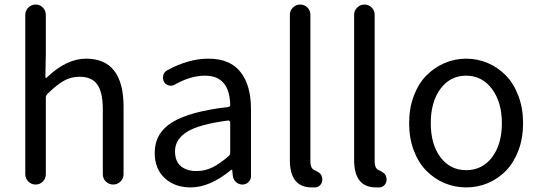

<svg xmlns="http://www.w3.org/2000/svg" viewBox="-20 -816 2384 849"><path d="M91.8 -45.9V-751Q91.8 -769.5 105.5 -782.7Q119.1 -795.9 137.7 -795.9Q156.2 -795.9 169.4 -782.7Q182.6 -769.5 182.6 -751V-578.1L180.7 -475.6Q180.7 -472.7 182.6 -471.7Q184.6 -470.7 186.5 -472.7Q273.4 -556.6 360.4 -556.6Q526.4 -556.6 526.4 -343.8V-45.9Q526.4 -26.4 512.7 -13.2Q499 0 480.5 0Q461.9 0 448.2 -13.2Q434.6 -26.4 434.6 -45.9V-332Q434.6 -408.2 410.2 -442.4Q385.7 -476.6 332 -476.6Q293.9 -476.6 262.7 -459Q231.4 -441.4 190.4 -401.4Q182.6 -394.5 182.6 -383.8V-45.9Q182.6 -26.4 169.4 -13.2Q156.2 0 137.7 0Q119.1 0 105.5 -13.2Q91.8 -26.4 91.8 -45.9Z M823.2 12.7Q752.9 12.7 708.5 -28.3Q664.1 -69.3 664.1 -140.6Q664.1 -227.5 741.7 -275.4Q819.3 -323.2 988.3 -342.8Q999 -343.8 998 -353.5Q994.1 -481.4 886.7 -481.4Q823.2 -481.4 753.9 -442.4Q741.2 -434.6 727.1 -438Q712.9 -441.4 705.1 -454.1Q698.2 -467.8 701.7 -482.4Q705.1 -497.1 718.8 -504.9Q813.5 -556.6 901.4 -556.6Q997.1 -556.6 1043.5 -497.6Q1089.8 -438.5 1089.8 -334V-37.1Q1089.8 -21.5 1078.6 -10.7Q1067.4 0 1051.8 0Q1036.1 0 1023.9 -10.7Q1011.7 -21.5 1009.8 -37.1L1006.8 -63.5Q1006.8 -65.4 1005.4 -65.4Q1003.9 -65.4 1002 -64.5Q908.2 12.7 823.2 12.7ZM849.6 -59.6Q885.7 -59.6 918.9 -75.7Q952.1 -91.8 991.2 -126Q998 -131.8 998 -141.6V-274.4Q998 -278.3 995.1 -280.3Q993.2 -283.2 990.2 -283.2Q989.3 -283.2 989.3 -283.2Q861.3 -266.6 807.6 -233.4Q753.9 -200.2 753.9 -147.5Q753.9 -102.5 779.8 -81.1Q805.7 -59.6 849.6 -59.6Z M1358.4 12.7Q1261.7 12.7 1261.7 -108.4V-751Q1261.7 -769.5 1275.4 -782.7Q1289.1 -795.9 1307.6 -795.9Q1326.2 -795.9 1339.4 -782.7Q1352.5 -769.5 1352.5 -751V-101.6Q1352.5 -74.2 1367.2 -65.4Q1370.1 -64.5 1376.5 -61Q1382.8 -57.6 1385.7 -55.7Q1388.7 -53.7 1393.1 -50.3Q1397.5 -46.9 1399.9 -43Q1402.3 -39.1 1403.3 -34.2L1404.3 -30.3Q1405.3 -26.4 1405.3 -22.5Q1405.3 -10.7 1399.4 -2Q1390.6 10.7 1376 12.7Q1368.2 12.7 1358.4 12.7Z M1642.6 12.7Q1545.9 12.7 1545.9 -108.4V-751Q1545.9 -769.5 1559.6 -782.7Q1573.2 -795.9 1591.8 -795.9Q1610.4 -795.9 1623.5 -782.7Q1636.7 -769.5 1636.7 -751V-101.6Q1636.7 -74.2 1651.4 -65.4Q1654.3 -64.5 1660.6 -61Q1667 -57.6 1669.9 -55.7Q1672.9 -53.7 1677.2 -50.3Q1681.6 -46.9 1684.1 -43Q1686.5 -39.1 1687.5 -34.2L1688.5 -30.3Q1689.5 -26.4 1689.5 -22.5Q1689.5 -10.7 1683.6 -2Q1674.8 10.7 1660.2 12.7Q1652.3 12.7 1642.6 12.7Z M1789.1 -271.5Q1789.1 -336.9 1809.6 -391.6Q1830.1 -446.3 1865.2 -481.9Q1900.4 -517.6 1945.8 -537.1Q1991.2 -556.6 2041.5 -556.6Q2091.8 -556.6 2137.2 -537.1Q2182.6 -517.6 2217.3 -481.9Q2252 -446.3 2272.5 -391.6Q2293 -336.9 2293 -271.5Q2293 -205.1 2272.5 -150.9Q2252 -96.7 2217.3 -61Q2182.6 -25.4 2137.2 -6.3Q2091.8 12.7 2041.5 12.7Q1991.2 12.7 1945.8 -6.3Q1900.4 -25.4 1865.2 -61Q1830.1 -96.7 1809.6 -150.9Q1789.1 -205.1 1789.1 -271.5ZM2199.2 -271.5Q2199.2 -364.3 2155.3 -422.9Q2111.3 -481.4 2041 -481.4Q1970.7 -481.4 1927.7 -423.3Q1884.8 -365.2 1884.8 -271.5Q1884.8 -177.7 1927.7 -120.6Q1970.7 -63.5 2041.5 -63.5Q2112.3 -63.5 2155.8 -120.6Q2199.2 -177.7 2199.2 -271.5Z"/></svg>

Font: Gen Jyuu GothicX Regular
Style: Regular
Weight: 400
Designer: [Source Han Sans]
Ryoko NISHIZUKA  (kana & ideographs); Paul D. Hunt (Latin, Greek & Cyrillic); Wenlong ZHANG  (bopomofo
Version: Version 1.002.20150607